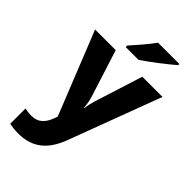

<svg xmlns="http://www.w3.org/2000/svg" viewBox="-298 -855 1184 1184"><g transform="rotate(45 294.0 -263.0)"><path d="M518 -756V-766H332C301 -721 243 -656 210 -619V-606H322C375 -641 476 -719 518 -756ZM0 -549 217 -6 211 11C193 62 163 105 100 105C77 105 55 102 41 99V232C60 236 84 240 118 240C241 240 316 177 362 54L588 -549H412L313 -237C306 -215 300 -190 296 -159H293C291 -187 286 -215 279 -238L180 -549Z"/></g></svg>

Font: Noto Sans Bengali UI ExtraBold
Style: Regular
Weight: 800
Designer: Jelle Bosma - Monotype Design Team
Foundry: Monotype Imaging Inc.
Version: Version 2.003